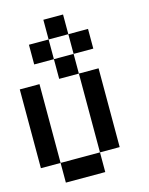

<svg xmlns="http://www.w3.org/2000/svg" viewBox="-143 -1088 912 1177"><g transform="rotate(-15 312.5 -500.0)"><path d="M250 -875V-1000H375V-875ZM125 -750V-875H250V-750ZM375 -750V-875H500V-750ZM250 -750H375V-625H250ZM125 -125H0V-625H125ZM500 -125H375V-625H500ZM375 -125V0H125V-125Z"/></g></svg>

Font: Tiny5
Style: Regular
Weight: 400
Designer: Stefan Schmidt
Foundry: Made with Bits'n'Picas by Kreative Software
Version: Version 1.002; ttfautohint (v1.8.4.7-5d5b)